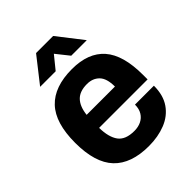

<svg xmlns="http://www.w3.org/2000/svg" viewBox="-207 -840 969 969"><g transform="rotate(-45 278.0 -355.5)"><path d="M288 12Q162 12 99 -54.5Q36 -121 36 -263Q36 -405 99 -471.5Q162 -538 288 -538Q404 -538 462.5 -471.5Q521 -405 521 -263V-231H175Q176 -164 201.5 -129Q227 -94 290 -94Q318 -94 339.5 -104.5Q361 -115 373.5 -135.5Q386 -156 386 -186H521Q521 -118 490.5 -74Q460 -30 407 -9Q354 12 288 12ZM177 -322H379Q379 -380 354 -405.5Q329 -431 288 -431Q236 -431 209.5 -403.5Q183 -376 177 -322ZM111 -588 217 -723H339L444 -588H333L278 -657L222 -588Z"/></g></svg>

Font: Archivo VF Beta
Style: Regular
Weight: 400
Designer: Hector Gatti
Foundry: Omnibus-Type
Version: Version 1.002